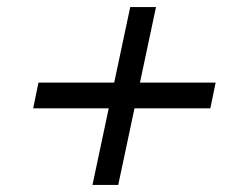

<svg xmlns="http://www.w3.org/2000/svg" viewBox="-20 -579 690 544"><path d="M74 -272 89 -345H591L576 -272ZM242 -55 349 -559H422L315 -55Z"/></svg>

Font: Azeret Mono Thin Light
Style: Italic
Weight: 300
Italic angle: -12°
Version: Version 1.002